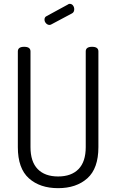

<svg xmlns="http://www.w3.org/2000/svg" viewBox="-20 -975 606 1001"><path d="M355 -905 248 -848Q243 -845 238 -845Q228 -845 220 -853.5Q212 -862 212 -873Q212 -886 223 -891L335 -952Q338 -955 343 -955Q354 -955 360.5 -946.5Q367 -938 367 -927Q367 -911 355 -905ZM427 -208V-707Q427 -731 460 -731Q493 -731 493 -707V-208Q493 -97 435.5 -45.5Q378 6 283 6Q188 6 130.5 -45.5Q73 -97 73 -208V-707Q73 -731 106 -731Q139 -731 139 -707V-208Q139 -132 176.5 -93.5Q214 -55 283 -55Q352 -55 389.5 -93.5Q427 -132 427 -208Z"/></svg>

Font: Dosis
Style: Book
Weight: 400
Designer: EdgarTolentino, PabloImpallari, IginoMarini
Foundry: EdgarTolentino, PabloImpallari, IginoMarini
Version: Version 1.007